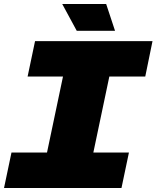

<svg xmlns="http://www.w3.org/2000/svg" viewBox="-43 -933 777 953"><path d="M187 -160 273 -569H503L417 -160ZM-23 0 14 -176H597L560 0ZM94 -553 131 -729H714L678 -553ZM338 -780 266 -913H484L528 -780Z"/></svg>

Font: Hubot Sans Condensed ExtraLight Black
Style: Italic
Weight: 900
Italic angle: -12.0243°
Version: Version 2.000